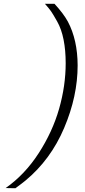

<svg xmlns="http://www.w3.org/2000/svg" viewBox="-20 -770 448 1012"><path d="M9.8 221.2Q110.8 150.4 183.8 37.6Q256.8 -75.2 291.5 -196.5Q326.2 -317.9 326.2 -437Q326.2 -504.9 315.2 -560.5Q304.2 -616.2 281.5 -656.5Q258.8 -696.8 248.8 -710.9Q238.8 -725.1 216.8 -750H267.1Q314.9 -698.2 337.9 -655.8Q388.7 -559.6 389.2 -425.8Q389.2 -262.7 318.1 -95.5Q247.1 71.8 113.8 182.1Q96.7 196.3 61 222.2Z"/></svg>

Font: CMU Bright
Style: Oblique
Weight: 500
Italic angle: -12°
Version: Version 0.7.0